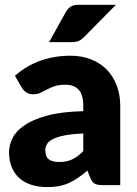

<svg xmlns="http://www.w3.org/2000/svg" viewBox="-20 -756 558 784"><path d="M320 -211Q273.5 -209 243.5 -203Q213.5 -197 196 -188Q178.5 -179 171.8 -167.5Q165 -156 165 -142.5Q165 -116 179.5 -105.2Q194 -94.5 222 -94.5Q252 -94.5 274.5 -105Q297 -115.5 320 -139ZM41 -446.5Q88 -488 145.2 -508.2Q202.5 -528.5 268 -528.5Q315 -528.5 352.8 -513.2Q390.5 -498 416.8 -470.8Q443 -443.5 457 -406Q471 -368.5 471 -324V0H400Q378 0 366.8 -6Q355.5 -12 348 -31L337 -59.5Q317.5 -43 299.5 -30.5Q281.5 -18 262.2 -9.2Q243 -0.5 221.2 3.8Q199.5 8 173 8Q137.5 8 108.5 -1.2Q79.5 -10.5 59.2 -28.5Q39 -46.5 28 -73.2Q17 -100 17 -135Q17 -163 31 -191.8Q45 -220.5 79.5 -244.2Q114 -268 172.5 -284Q231 -300 320 -302V-324Q320 -369.5 301.2 -389.8Q282.5 -410 248 -410Q220.5 -410 203 -404Q185.5 -398 171.8 -390.5Q158 -383 145 -377Q132 -371 114 -371Q98 -371 87 -379Q76 -387 69 -398ZM453.5 -736.5 323.5 -605Q312 -593.5 301.5 -588.8Q291 -584 273.5 -584H180.5L248.5 -706.5Q257 -721 268.5 -728.8Q280 -736.5 303.5 -736.5Z"/></svg>

Font: Lato ExtraBold
Style: Regular
Weight: 800
Designer: Lukasz Dziedzic with Adam Twardoch and Botio Nikoltchev
Foundry: tyPoland Lukasz Dziedzic
Version: Version 2.015; 2015-08-06; http://www.latofonts.com/